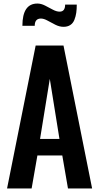

<svg xmlns="http://www.w3.org/2000/svg" viewBox="-20 -1068 562 1088"><path d="M339.8 -916Q317.4 -916 293.9 -927.7Q270.5 -939.5 249.5 -951.2Q228.5 -962.9 211.9 -962.9Q176.8 -962.9 176.8 -921.9H106.9Q106.9 -1047.9 191.9 -1047.9Q212.9 -1047.9 235.4 -1036.4Q257.8 -1024.9 279.1 -1013.4Q300.3 -1002 317.9 -1002Q349.1 -1002 349.1 -1042H415Q415 -1015.6 412.1 -995.4Q409.2 -975.1 401.6 -955.8Q394 -936.5 378.4 -926.3Q362.8 -916 339.8 -916ZM20 0 182.1 -810.1H339.8L502 0H365.2L333 -187H191.9L159.2 0ZM207 -280.8H316.9L262.2 -621.1Z"/></svg>

Font: Oswald Medium
Style: Regular
Weight: 500
Designer: Vernon Adams
Foundry: Vernon Adams
Version: Version 4.103